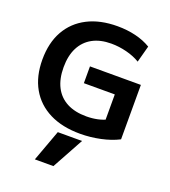

<svg xmlns="http://www.w3.org/2000/svg" viewBox="-175 -867 1120 1264"><g transform="rotate(20 385.0 -235.0)"><path d="M347 270H217L297.7 50H467.6ZM438 10Q313.3 10 223.8 -34.8Q134.3 -79.7 86.5 -163.7Q38.7 -247.7 38.7 -365Q38.7 -482.3 85.8 -566.2Q133 -650 220.7 -695Q308.3 -740 430.3 -740Q497.3 -740 557.2 -725.7Q617 -711.3 664.3 -682.7L633 -566.1Q592 -591.1 538.2 -604.7Q484.3 -618.4 430.3 -618.4Q353.3 -618.4 299.1 -588.7Q245 -559 216.1 -502.5Q187.3 -446 187.3 -365Q187.3 -283.7 216.3 -227.1Q245.3 -170.6 301.3 -141.1Q357.3 -111.6 438 -111.6Q479 -111.6 516.2 -119.6Q553.4 -127.6 584.4 -143.6L565.4 -102.3V-311.7H348.7V-429.3H705.3V-48Q651.7 -20.3 581 -5.2Q510.3 10 438 10Z"/></g></svg>

Font: M PLUS 1 Thin
Style: Regular
Weight: 100
Designer: Coji Morishita
Foundry: UNDERFOREST DESIGN
Version: Version 1.001